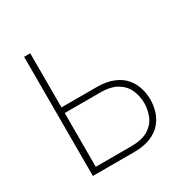

<svg xmlns="http://www.w3.org/2000/svg" viewBox="-160 -839 953 977"><g transform="rotate(-30 316.5 -350.0)"><path d="M110 0V-700H146V-382H351Q410.5 -382 450.5 -365.2Q490.5 -348.5 514 -320.8Q537.5 -293 547.8 -259Q558 -225 558 -191Q558 -157 547.8 -123Q537.5 -89 514 -61.2Q490.5 -33.5 450.5 -16.8Q410.5 0 351 0ZM146 -33H354Q418.5 -33 455.2 -56Q492 -79 507 -115.2Q522 -151.5 522 -191Q522 -229.5 507 -265.8Q492 -302 455.2 -325.5Q418.5 -349 354 -349H146Z"/></g></svg>

Font: Overpass Thin
Style: Regular
Weight: 250
Designer: Delve Withrington, Dave Bailey, Thomas Jockin
Foundry: Delve Fonts LLC
Version: Version 4.000